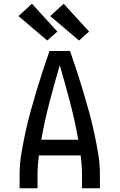

<svg xmlns="http://www.w3.org/2000/svg" viewBox="-20 -1008 640 1028"><path d="M85 0V-74Q85 -130 94.5 -186.5Q104 -243 116 -298.5Q128 -354 143 -409Q158 -464 174.5 -518.5Q191 -573 208.5 -627Q226 -681 245 -735H355Q374 -681 391.5 -627Q409 -573 425.5 -518.5Q442 -464 457 -409Q472 -354 484 -298.5Q496 -243 505.5 -186.5Q515 -130 515 -74V0H419V-74Q419 -99 417 -125Q415 -151 412 -176H188Q185 -151 183 -125Q181 -99 181 -74V0ZM399 -260Q381 -361 355 -460.5Q329 -560 300 -659Q271 -560 245 -460.5Q219 -361 201 -260ZM403 -791 249 -922 321 -988 457 -839ZM233 -791 79 -922 151 -988 287 -839Z"/></svg>

Font: Zed Mono Medium Extended
Style: Regular
Weight: 500
Width: 7
Monospace: yes
Designer: Belleve Invis
Foundry: Belleve Invis
Version: Version 1.0.0; ttfautohint (v1.8.4)